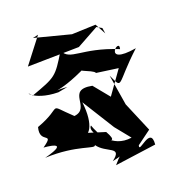

<svg xmlns="http://www.w3.org/2000/svg" viewBox="-174 -850 931 1016"><g transform="rotate(-20 291.5 -342.0)"><path d="M535 -64 464 -232 436 -404C481 -308 453 -343 616 -493C412 -459 555 -584 536 -517C341 -596 268 -548 237 -617C163 -495 161 -496 18 -444C-22 -495 2 -416 151 -414L205 -424C83 -435 135 -394 332 -493C234 -493 368 -464 373 -442L495 -425L404 -297L332 -385C189 -413 288 -278 188 -267C66 -381 156 -339 -13 -278C-38 -187 66 -228 -23 -166C-23 -166 138 -156 -33 -112C150 -120 236 -61 237 -86C278 -25 376 -33 297 27C479 -9 432 -98 306 53L538 21C548 -87 440 44 455 -5ZM181 -153C222 -130 269 -184 252 -321L365 -140L433 -56C316 -39 269 -144 253 -190C210 -151 389 -5 317 -130L176 -174C155 -82 221 -52 288 -116ZM491 -622 458 -683 324 -678 123 -730 154 -737 46 -597 335 -602 458 -670 486 -654Z"/></g></svg>

Font: Asimov Silicon
Style: Regular
Weight: 400
Designer: Google
Version: Version 2.000980; 2014